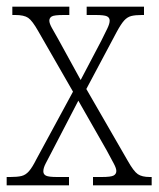

<svg xmlns="http://www.w3.org/2000/svg" viewBox="-20 -556 476 576"><path d="M0 0V-25H11Q32 -25 44.5 -28Q57 -31 67 -42.5Q77 -54 89 -78L199 -281L95 -462Q77 -494 64.5 -502.5Q52 -511 26 -511H17V-536H188V-511H171Q142 -511 135 -506.5Q128 -502 128 -494Q128 -486 135.5 -472.5Q143 -459 155 -438L222 -316L284 -434Q295 -456 302 -470.5Q309 -485 309 -494Q309 -503 301 -507Q293 -511 267 -511H240V-536H412V-511H406Q386 -511 374 -508Q362 -505 352.5 -494.5Q343 -484 330 -460L239 -289L363 -74Q381 -42 393.5 -33.5Q406 -25 429 -25H435V0H259V-25H285Q313 -25 321 -29.5Q329 -34 329 -43Q329 -51 321.5 -65Q314 -79 300 -105L215 -254L135 -100Q124 -79 117 -65.5Q110 -52 110 -42Q110 -33 118 -29Q126 -25 151 -25H187V0Z"/></svg>

Font: Noto Serif Tamil Condensed ExtraLight
Style: Italic
Weight: 200
Width: 3
Italic angle: -12°
Designer: Indian Type Foundry, Tom Grace, and the Monotype Design Team
Foundry: Monotype Imaging Inc.
Version: Version 2.003; ttfautohint (v1.8.4.7-5d5b)